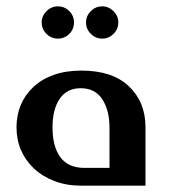

<svg xmlns="http://www.w3.org/2000/svg" viewBox="-20 -586 536 607"><path d="M111.8 -515.1Q111.8 -535.6 127 -550.8Q142.1 -565.9 163.1 -565.9Q184.1 -565.9 199.2 -550.8Q213.9 -536.1 213.9 -515.1Q213.9 -493.7 199.2 -479Q184.1 -463.9 163.1 -463.9Q142.1 -463.9 127 -479Q111.8 -494.1 111.8 -515.1ZM252 -515.1Q252 -535.6 267.1 -550.8Q282.2 -565.9 303.2 -565.9Q323.7 -565.9 338.9 -550.8Q354 -535.6 354 -515.1Q354 -494.1 338.9 -479Q323.7 -463.9 303.2 -463.9Q282.2 -463.9 267.1 -479Q252 -494.1 252 -515.1ZM32.2 -184.1Q32.2 -221.2 45.4 -253.4Q58.6 -285.6 85 -310.5Q111.3 -335.4 149.4 -349.1Q187.5 -362.8 237.8 -362.8Q335 -362.8 387.2 -313.5Q439.9 -263.7 439.9 -184.1V1H235.8Q189.9 1 151.9 -13.7Q113.8 -28.3 87.4 -53.2Q60.5 -78.6 46.4 -111.3Q32.2 -144 32.2 -184.1ZM326.2 -181.2Q326.2 -237.8 303.2 -272.5Q280.3 -307.1 234.9 -307.1Q191.4 -307.1 168.5 -273.4Q146 -240.2 146 -183.1Q146 -122.6 170.9 -88.9Q195.8 -55.2 247.1 -55.2H326.2Z"/></svg>

Font: SimahzazaarabicW05-Medium
Style: Regular
Weight: 500
Designer: Ahmed zaza
Foundry: Ahmed zaza
Version: Version 1.001